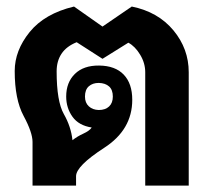

<svg xmlns="http://www.w3.org/2000/svg" viewBox="-20 -579 665 599"><path d="M332 -277.8Q332 -298.8 320.3 -309.3Q308.6 -319.8 288.1 -320.3Q269 -320.3 257.1 -309.8Q245.1 -299.3 245.1 -277.8Q245.1 -258.3 257.1 -247.3Q269 -236.3 288.1 -235.8Q308.6 -235.8 320.3 -246.8Q332 -257.8 332 -277.8ZM219.2 -447.3Q187.5 -434.6 172.1 -411.6Q156.7 -388.7 156.7 -356.4Q156.7 -262.7 179.2 -223.1Q201.7 -183.6 206.1 -141.6Q220.7 -153.3 240 -162.1Q259.3 -170.9 266.1 -181.2Q225.6 -187.5 206.1 -214.8Q186.5 -242.2 186.5 -277.8Q186.5 -321.8 213.6 -348.4Q240.7 -375 289.1 -374.5Q339.4 -374 366 -346.2Q392.6 -318.4 392.6 -267.6Q392.6 -174.3 304.9 -117.7Q217.3 -61 217.3 -29.3V0H81.5V-136.2Q81.5 -165.5 53.7 -217.3Q25.9 -269 25.9 -357.4Q25.9 -421.4 72.5 -479Q119.1 -536.6 210.9 -558.6L299.8 -496.1L391.1 -558.6Q473.1 -542 521 -484.4Q568.8 -426.8 568.8 -353.5V0H433.1V-353.5Q433.1 -382.3 417.2 -408.4Q401.4 -434.6 380.4 -445.8L299.8 -395.5Z"/></svg>

Font: Roboto Web
Style: Bold
Weight: 700
Designer: Google
Version: Version 1.200310; 2013